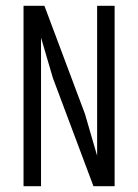

<svg xmlns="http://www.w3.org/2000/svg" viewBox="-20 -645 478 665"><path d="M316.4 -625H377V0H303.7L163.1 -375L122.1 -514.6V0H61.5V-625H133.8L274.4 -250L316.4 -105.5Z"/></svg>

Font: Sudo Light
Style: Regular
Weight: 300
Monospace: yes
Designer: Jens Kutilek
Foundry: Jens Kutilek
Version: Version 0.040